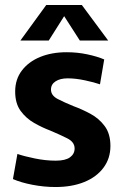

<svg xmlns="http://www.w3.org/2000/svg" viewBox="-20 -741 496 772"><path d="M203 11Q157 11 110.5 2Q64 -7 32 -21L50 -122Q76 -113 119.5 -104Q163 -95 204 -95Q243 -95 261.5 -108.5Q280 -122 280 -144Q280 -170 250 -185Q220 -200 182 -216Q150 -228 117.5 -246.5Q85 -265 63 -295Q41 -325 41 -373Q41 -422 68 -457.5Q95 -493 141.5 -512Q188 -531 248 -531Q291 -531 331 -522.5Q371 -514 399 -502L382 -402Q359 -410 321.5 -418Q284 -426 252 -426Q222 -426 203.5 -414Q185 -402 185 -381Q185 -357 212 -343Q239 -329 276 -314Q309 -302 343.5 -283.5Q378 -265 401 -234Q424 -203 424 -154Q424 -104 396 -66.5Q368 -29 318.5 -9Q269 11 203 11ZM62 -578 166 -721H309L415 -578H301L238 -676L176 -578Z"/></svg>

Font: Murecho SemiBold
Style: Regular
Weight: 600
Designer: Neil Summerour
Foundry: Positype
Version: Version 1.010; ttfautohint (v1.8.3)